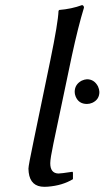

<svg xmlns="http://www.w3.org/2000/svg" viewBox="-20 -718 407 748"><path d="M271 -359.9Q271 -389.2 298.3 -403.8Q309.1 -408.7 318.8 -409.2Q347.2 -409.2 361.8 -381.3Q366.7 -370.6 367.2 -359.9Q367.2 -330.1 339.4 -317.4Q329.1 -313 318.8 -313Q286.1 -313 274.4 -342.8Q271 -351.6 271 -359.9ZM175.8 -82Q175.8 -43 207.5 -42Q217.8 -42 262.2 -48.8L264.2 -45.9V-20Q223.1 4.9 166 9.3Q158.7 9.8 152.8 9.8Q98.6 9.8 91.8 -46.4Q90.8 -53.7 90.8 -61Q90.8 -72.8 110.8 -168L175.8 -481.9Q206.5 -630.9 208 -675.8L210.9 -679.2Q258.8 -683.1 299.8 -698.2Q307.1 -696.3 307.1 -688Q284.7 -615.2 259.8 -500L188 -158.2Q175.8 -100.1 175.8 -82Z"/></svg>

Font: Linux Biolinum Capitals O
Style: Italic Samll Caps
Weight: 400
Italic angle: -12°
Designer: Philipp H. Poll
Foundry: Philipp H. Poll
Version: Version 0.6.2